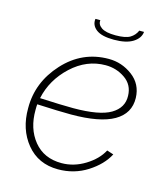

<svg xmlns="http://www.w3.org/2000/svg" viewBox="-105 -769 753 862"><g transform="rotate(15 271.0 -338.0)"><path d="M232 -686H255Q252 -666 272 -652Q292 -638 338 -638Q384 -638 405 -650.5Q426 -663 436 -686H458Q455 -656 424 -636.5Q393 -617 336 -617Q279 -617 253.5 -636.5Q228 -656 232 -686ZM252 -21Q309 -21 361 -53Q413 -85 436 -129L467 -119Q440 -67 379.5 -28.5Q319 10 244 10Q152 10 97.5 -56.5Q43 -123 44 -221Q43 -341 128.5 -434.5Q214 -528 337 -528Q398 -528 447.5 -491Q497 -454 499 -390Q501 -318 436 -280.5Q371 -243 237 -243Q182 -243 79 -248Q78 -240 78 -222Q77 -135 123.5 -78Q170 -21 252 -21ZM331 -497Q243 -497 173 -432Q103 -367 84 -278Q186 -273 239 -273Q361 -273 413 -304Q465 -335 463 -390Q462 -441 421.5 -469Q381 -497 331 -497Z"/></g></svg>

Font: Raleway-v4020 ExtraLight
Style: Italic
Weight: 275
Italic angle: -12°
Designer: Matt McInerney, Pablo Impallari, Rodrigo Fuenzalida
Foundry: Matt McInerney, Pablo Impallari, Rodrigo Fuenzalida
Version: Version 4.020;PS 004.020;hotconv 1.0.88;makeotf.lib2.5.64775